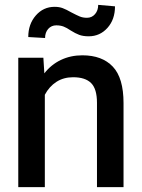

<svg xmlns="http://www.w3.org/2000/svg" viewBox="-20 -768 582 788"><path d="M344 -619Q321 -619 305 -625Q289 -631 270 -643Q254 -654 241 -659Q228 -664 211 -664Q191 -664 178 -649.5Q165 -635 165 -612L96 -616Q96 -669 127 -704.5Q158 -740 204 -740Q223 -740 237.5 -734.5Q252 -729 273 -717Q294 -706 307 -700.5Q320 -695 337 -695Q357 -695 370 -710Q383 -725 383 -748L452 -742Q452 -688 421 -653.5Q390 -619 344 -619ZM55 -531H158L162 -467Q190 -503 230 -522Q270 -541 318 -541Q399 -541 443 -494.5Q487 -448 487 -345V0H378V-346Q378 -403 354 -427Q330 -451 280 -451Q241 -451 211.5 -432Q182 -413 164 -379V0H55Z"/></svg>

Font: Freesentation 6 SemiBold
Style: Regular
Weight: 600
Designer: glyphs from Roboto by Christian Robertson / Hangul glyphs from Noto Sans CJK(Source Han Sans) by Jang Soo-young and Kang
Foundry: PT&
Version: Version 2.001